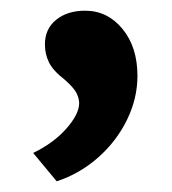

<svg xmlns="http://www.w3.org/2000/svg" viewBox="-20 -146 321 359"><path d="M86 193 42 140Q81 121 104.5 94Q128 67 128 47Q128 38 123 28Q118 18 101 3Q79 -14 71.5 -29.5Q64 -45 64 -63Q64 -92 85 -109Q106 -126 139 -126Q181 -126 209 -92Q237 -58 237 -4Q237 38 217.5 78Q198 118 163.5 148.5Q129 179 86 193Z"/></svg>

Font: Lexend Deca SemiBold
Style: Regular
Weight: 600
Designer: Bonnie Shaver-Troup, Thomas Jockin
Foundry: Lexend
Version: Version 1.008; ttfautohint (v1.8.4.7-5d5b)